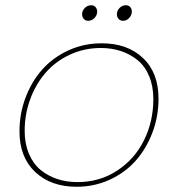

<svg xmlns="http://www.w3.org/2000/svg" viewBox="-20 -714 687 741"><path d="M591.8 -333Q591.8 -264.2 568.1 -201.9Q544.4 -139.6 503.4 -93.5Q462.4 -47.4 403.1 -20.3Q343.8 6.8 275.9 6.8Q176.3 6.8 115.7 -50.3Q55.2 -107.4 55.2 -207Q55.2 -275.9 78.9 -338.1Q102.5 -400.4 143.8 -446.5Q185.1 -492.7 244.6 -519.8Q304.2 -546.9 372.1 -546.9Q471.7 -546.9 531.7 -490.2Q591.8 -433.6 591.8 -333ZM75.2 -209Q75.2 -159.7 91.6 -120.8Q107.9 -82 136.2 -58.6Q164.6 -35.2 200.7 -23.2Q236.8 -11.2 278.8 -11.2Q364.7 -11.2 432.4 -55.7Q500 -100.1 535.9 -172.9Q571.8 -245.6 571.8 -332Q571.8 -381.3 555.7 -419.9Q539.6 -458.5 511.2 -481.7Q482.9 -504.9 447 -516.8Q411.1 -528.8 369.1 -528.8Q304.7 -528.8 249 -502.7Q193.4 -476.6 155.5 -432.6Q117.7 -388.7 96.4 -330.6Q75.2 -272.5 75.2 -209ZM320.8 -633.8Q309.6 -633.8 303.2 -641.1Q296.9 -648.4 296.9 -659.2Q296.9 -672.9 307.4 -683.3Q317.9 -693.8 332 -693.8Q342.3 -693.8 348.6 -686.8Q355 -679.7 355 -668.9Q355 -655.3 344.7 -644.5Q334.5 -633.8 320.8 -633.8ZM455.1 -633.8Q443.8 -633.8 437.5 -641.1Q431.2 -648.4 431.2 -659.2Q431.2 -672.9 441.4 -683.3Q451.7 -693.8 465.8 -693.8Q476.1 -693.8 482.4 -687Q488.8 -680.2 488.8 -669.9Q488.8 -655.8 478.8 -644.8Q468.8 -633.8 455.1 -633.8Z"/></svg>

Font: SVN-Poppins Thin
Style: Italic
Weight: 100
Italic angle: -10°
Designer: Ninad Kale (Devanagari), Jonny Pinhorn (Latin)
Foundry: Indian Type Foundry
Version: Version 3.002 2017